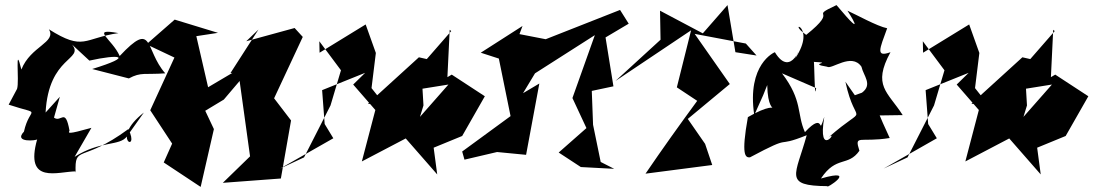

<svg xmlns="http://www.w3.org/2000/svg" viewBox="-20 -636 4294 754"><path d="M215 -256 159 -194C171 -417 312 -400 263 -461L331 -398C448 -424 511 -417 342 -365L486 -328C534 -354 549 -342 629 -348C547 -441 585 -560 450 -416C421 -483 331 -527 445 -506C308 -486 310 -434 172 -521C203 -469 100 -455 64 -363C37 -472 57 -318 47 -287L14 -225C150 -180 97 -223 74 -119C31 -74 126 -84 126 -89C75 91 209 37 278 37L277 42C273 -70 299 7 484 -129C533 -32 407 -86 545 -194L479 -101C451 -61 374 -85 273 -20L339 -134C243 -107 248 -113 253 -123C236 -216 221 -153 192 -174Z M995 -520 885 -349 893 -350 668 -217 807 -251 751 -494 836 -507 666 -559 555 -462 665 -410 570 -203 656 -72 623 2 768 98 820 -129 786 -201 859 -245 921 -318 962 -22 855 82 1083 65 1123 -163 1038 -274 1041 -217 1169 -491 1137 -526 947 -474Z M1496 -218 1439 -290 1456 -428 1416 -540 1235 -429 1234 -474 1319 -360 1278 -222 1174 -18 1080 26 1289 -93 1255 -149 1245 -282 1414 -350 1367 -304 1454 -204 1401 -2 1609 -111 1643 -222 1637 -324 1610 -283 1741 -304 1564 -103 1697 49 1683 -56 1795 -102 1884 -258 1754 -343 1737 -333 1746 -519 1752 -514 1656 -404 1625 -411 1425 -229Z M2339 0 2309 -146 2304 -279 2389 -297 2358 -489 2449 -543 2415 -597 2123 -482 2020 -502 2032 -534 1868 -429 1939 -406 1985 -180 1795 -41 1804 -9 1932 -39 2046 -28 2098 -308 2034 -270 2081 -348 2316 -498 2228 -251 2283 -133 2174 -37 2261 20 2392 27Z M2951 -418 2868 -431 2837 -616 2740 -505 2572 -594 2574 -480 2397 -318 2694 -517 2638 -293 2718 -240C2649 -146 2581 -51 2515 46L2777 12L2749 -71L2681 -169L2846 -306L2708 -503L2909 -465Z M2977 -262 2993 -302C2996 -133 3081 -271 2917 -176C2890 -25 2907 -17 2925 -18C3105 -114 3014 -51 3148 -105C3105 52 3054 94 3230 95C3216 111 3358 21 3204 65C3264 -26 3310 20 3355 -44C3334 -110 3356 -75 3474 -94C3390 -272 3411 -285 3388 -182L3525 -184C3466 -276 3405 -299 3477 -431C3418 -410 3434 -443 3464 -525C3424 -533 3342 -579 3308 -594C3308 -594 3394 -462 3265 -616C3149 -562 3282 -608 3146 -499C3062 -558 3191 -539 3103 -407C3134 -488 3090 -320 3023 -431C3022 -431 2912 -385 2942 -184ZM3337 -262 3300 -315C3341 -123 3396 -239 3233 -96C3277 -132 3189 -8 3217 -177C3189 -90 3224 -207 3141 -117C3108 -191 3133 -240 3051 -348L3185 -290C3179 -230 3178 -397 3176 -393C3259 -389 3147 -387 3228 -374C3245 -361 3324 -431 3363 -374C3371 -338 3408 -304 3365 -272Z M3866 -218 3809 -290 3826 -428 3786 -540 3605 -429 3604 -474 3689 -360 3648 -222 3544 -18 3450 26 3659 -93 3625 -149 3615 -282 3784 -350 3737 -304 3824 -204 3771 -2 3979 -111 4013 -222 4007 -324 3980 -283 4111 -304 3934 -103 4067 49 4053 -56 4165 -102 4254 -258 4124 -343 4107 -333 4116 -519 4122 -514 4026 -404 3995 -411 3795 -229Z"/></svg>

Font: Asimov Silicon
Style: Regular
Weight: 400
Designer: Google
Version: Version 2.000980; 2014